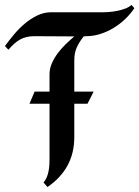

<svg xmlns="http://www.w3.org/2000/svg" viewBox="-23 -750 566 780"><path d="M357.4 -377.9 332.5 -328.6H278.8V-192.9Q278.8 -127.9 251.2 -77.4Q223.6 -26.9 169.9 9.8L153.8 -8.8Q162.1 -18.1 167 -30Q171.9 -42 174.3 -54.7Q176.8 -67.4 177.5 -80.3Q178.2 -93.3 178.2 -105V-328.6H96.7L117.7 -377.9H178.2V-448.2Q178.2 -471.2 187.7 -492.9Q197.3 -514.6 211.9 -534.2Q226.6 -553.7 244.4 -570.8Q262.2 -587.9 278.8 -602.1L117.2 -603Q98.6 -603 84.2 -599.4Q69.8 -595.7 57.6 -588.9Q45.4 -582 34.2 -571.8Q22.9 -561.5 11.2 -547.9L-2.9 -563Q13.2 -585 33.4 -609.4Q53.7 -633.8 77.4 -653.8Q101.1 -673.8 128.2 -687Q155.3 -700.2 185.1 -700.2H396Q408.7 -700.2 424.6 -701.7Q440.4 -703.1 456.5 -706.5Q472.7 -710 487.1 -715.6Q501.5 -721.2 511.2 -730L522.9 -716.8Q507.3 -693.4 485.8 -672.9Q464.4 -652.3 438.7 -636.7Q413.1 -621.1 384.8 -612.1Q356.4 -603 328.1 -603L316.9 -602.1Q298.3 -578.6 288.6 -556.6Q278.8 -534.7 278.8 -504.9V-377.9Z"/></svg>

Font: Redressed
Style: Regular
Weight: 400
Designer: Astigmatic (AOETI)
Foundry: Astigmatic (AOETI)
Version: Version 1.000